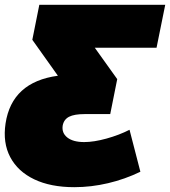

<svg xmlns="http://www.w3.org/2000/svg" viewBox="-51 -567 705 796"><path d="M257 209Q159 209 91 176.5Q23 144 -8.5 84.5Q-40 25 -28 -55Q-2 -227 189 -253L83 -402L112 -547H634L598 -369H342L435 -239L406 -94H300Q257 -94 235.5 -83Q214 -72 209 -47Q204 -16 228 3Q252 22 298 22Q338 22 390.5 7.5Q443 -7 486 -29L531 145Q467 176 397 192.5Q327 209 257 209Z"/></svg>

Font: Montserrat Black
Style: Italic
Weight: 900
Italic angle: -11.3°
Designer: Julieta Ulanovsky
Foundry: Julieta Ulanovsky
Version: Version 9.000; ttfautohint (v1.8.4.7-5d5b)